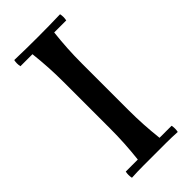

<svg xmlns="http://www.w3.org/2000/svg" viewBox="-224 -756 812 812"><g transform="rotate(-45 182.0 -350.0)"><path d="M45 2Q41 -17 45 -35H117Q122 -80 124.5 -122.5Q127 -165 127 -210V-490Q127 -535 124.5 -577.5Q122 -620 117 -665H45Q41 -684 45 -702Q80 -701 114 -700.5Q148 -700 182 -700Q217 -700 251 -700.5Q285 -701 319 -702Q323 -684 319 -665H247Q242 -620 239.5 -577.5Q237 -535 237 -490V-210Q237 -165 239.5 -122.5Q242 -80 247 -35H319Q323 -17 319 2Q285 0 251 0Q217 0 182 0Q148 0 114 0Q80 0 45 2Z"/></g></svg>

Font: Poltawski Nowy
Style: Regular
Weight: 400
Designer: Adam Pótawski, Mateusz Machalski, Borys Kosmynka, Ania Wieluska
Foundry: Capitalics.wtf
Version: Version 1.001;gftools[0.9.25]